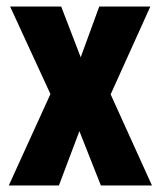

<svg xmlns="http://www.w3.org/2000/svg" viewBox="-20 -570 494 590"><path d="M135 -281 7 0H161L224 -167L290 0H447L320 -280L442 -550H285L228 -394L168 -550H11Z"/></svg>

Font: Noto Sans Thai Looped ExtraCondensed ExtraBold
Style: Regular
Weight: 800
Width: 2
Designer: Sasikarn Vongin, Ben Mitchell
Foundry: The Fontpad Ltd
Version: Version 1.001